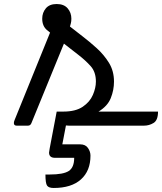

<svg xmlns="http://www.w3.org/2000/svg" viewBox="-20 -625 806 955"><path d="M190 -532Q190 -562 208 -583.5Q226 -605 262 -605Q298 -605 316.5 -583.5Q335 -562 335 -532Q335 -519 332.5 -509.5Q330 -500 328 -493L391 -444Q425 -418 461 -385.5Q497 -353 522 -312.5Q547 -272 547 -219Q547 -177 531 -137Q515 -97 470 -70H766Q766 -27 744 -13.5Q722 0 696 0H322Q314 0 308 -1L290 93H379Q405 93 417.5 111Q430 129 430 149Q430 225 382.5 267.5Q335 310 247 310Q222 310 214 298Q206 286 206 243H227Q295 243 322 225.5Q349 208 349 160H254Q224 160 224 134Q224 131 227 114Q230 97 238.5 53.5Q247 10 262 -70H295Q356 -70 391.5 -94Q427 -118 442 -153Q457 -188 457 -219Q457 -267 431 -296Q405 -325 370 -352L298 -408L136 -12Q131 0 119 0H63Q49 0 49 -13Q49 -20 53 -29L229 -463L213 -476Q190 -496 190 -532Z"/></svg>

Font: Warnes
Style: Regular
Weight: 400
Designer: Eduardo Rodriguez Tunni
Foundry: Eduardo Rodriguez Tunni
Version: Version 1.002; ttfautohint (v1.8.4.7-5d5b);gftools[0.9.23]